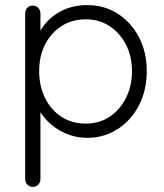

<svg xmlns="http://www.w3.org/2000/svg" viewBox="-20 -535 646 755"><path d="M322 -515Q390 -515 442.5 -481.5Q495 -448 526 -389.5Q557 -331 557 -255Q557 -179 526 -120Q495 -61 442 -27Q389 7 323 7Q288 7 256.5 -3.5Q225 -14 199 -32Q173 -50 153 -74.5Q133 -99 121 -128L139 -141V170Q139 182 130.5 191Q122 200 109 200Q96 200 87.5 191Q79 182 79 170V-482Q79 -495 87 -504Q95 -513 109 -513Q122 -513 130.5 -504Q139 -495 139 -482V-374L125 -382Q135 -413 154.5 -437.5Q174 -462 200 -479.5Q226 -497 257 -506Q288 -515 322 -515ZM317 -459Q263 -459 222 -432.5Q181 -406 157.5 -360.5Q134 -315 134 -255Q134 -196 157.5 -149Q181 -102 222 -75.5Q263 -49 317 -49Q370 -49 410.5 -75.5Q451 -102 475 -149Q499 -196 499 -255Q499 -314 475 -360Q451 -406 410.5 -432.5Q370 -459 317 -459Z"/></svg>

Font: zvoove
Style: Regular
Weight: 400
Designer: Vernon Adams (Nunito) & Andrew Paglinawan (Quicksand)
Foundry: zvoove
Version: Version 3.006